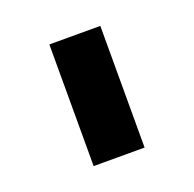

<svg xmlns="http://www.w3.org/2000/svg" viewBox="-63 -809 397 393"><g transform="rotate(-20 135.5 -612.5)"><path d="M80 -480V-745H191V-480Z"/></g></svg>

Font: Plus Jakarta Display Medium
Style: Regular
Weight: 500
Designer: Gumpita Rahayu
Foundry: Tokotype Studio
Version: Version 1.000